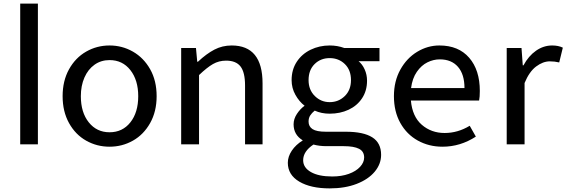

<svg xmlns="http://www.w3.org/2000/svg" viewBox="-20 -800 3169 1064"><path d="M92 -780H190V0H92Z M327 -267Q327 -352 362.5 -416Q398 -480 457.5 -514Q517 -548 587 -548Q657 -548 716.5 -514Q776 -480 812 -416.5Q848 -353 848 -267Q848 -182 812 -118Q776 -54 716.5 -20.5Q657 13 587 13Q517 13 457.5 -20.5Q398 -54 362.5 -118Q327 -182 327 -267ZM746 -267Q746 -356 702.5 -411.5Q659 -467 587 -467Q540 -467 504 -441.5Q468 -416 448 -370.5Q428 -325 428 -267Q428 -177 472 -122Q516 -67 587 -67Q659 -67 702.5 -122Q746 -177 746 -267Z M984 -534H1066L1073 -458H1077Q1124 -502 1168 -525Q1212 -548 1264 -548Q1435 -548 1435 -338V0H1338V-326Q1338 -399 1313 -431.5Q1288 -464 1233 -464Q1193 -464 1160 -445Q1127 -426 1083 -384V0H984Z M1575 102Q1575 68 1597 35Q1619 2 1658 -22Q1607 -53 1607 -111Q1607 -141 1625.5 -169Q1644 -197 1668 -214Q1638 -237 1617 -274.5Q1596 -312 1596 -356Q1596 -414 1624.5 -457.5Q1653 -501 1701.5 -524.5Q1750 -548 1807 -548Q1850 -548 1888 -534H2083V-461H1967Q1988 -444 2001 -415Q2014 -386 2014 -353Q2014 -297 1986.5 -255.5Q1959 -214 1912 -192Q1865 -170 1807 -170Q1761 -170 1724 -187Q1708 -174 1699 -160Q1690 -146 1690 -126Q1690 -99 1712 -84.5Q1734 -70 1787 -70H1896Q1994 -70 2043 -39Q2092 -8 2092 58Q2092 109 2056.5 151.5Q2021 194 1956.5 219Q1892 244 1807 244Q1702 244 1638.5 206.5Q1575 169 1575 102ZM1998 73Q1998 39 1969.5 24.5Q1941 10 1885 10H1789Q1750 10 1717 1Q1660 39 1660 88Q1660 129 1703 153.5Q1746 178 1821 178Q1873 178 1913 163.5Q1953 149 1975.5 124.5Q1998 100 1998 73ZM1925 -356Q1925 -412 1891 -445Q1857 -478 1807 -478Q1757 -478 1723.5 -445Q1690 -412 1690 -356Q1690 -302 1724.5 -268Q1759 -234 1807 -234Q1856 -234 1890.5 -267.5Q1925 -301 1925 -356Z M2163 -267Q2163 -350 2198.5 -414Q2234 -478 2292 -513Q2350 -548 2415 -548Q2521 -548 2580 -480Q2639 -412 2639 -296Q2639 -262 2635 -243H2257Q2265 -154 2317.5 -108.5Q2370 -63 2444 -63Q2517 -63 2583 -103L2617 -43Q2531 13 2432 13Q2357 13 2295.5 -21Q2234 -55 2198.5 -118.5Q2163 -182 2163 -267ZM2554 -312Q2554 -388 2518 -429.5Q2482 -471 2417 -471Q2382 -471 2348.5 -454.5Q2315 -438 2290 -402Q2265 -366 2258 -312Z M2788 -534H2870L2877 -438H2881Q2909 -490 2950.5 -519Q2992 -548 3040 -548Q3074 -548 3099 -536L3079 -454Q3054 -460 3027 -460Q2989 -460 2951 -431.5Q2913 -403 2887 -340V0H2788Z"/></svg>

Font: Nebula Sans Medium
Style: Regular
Weight: 500
Designer: Paul D. Hunt for Adobe (as Source Sans)
Foundry: Nebula Entertainment & Broadcasting LLC
Version: Version 1.010